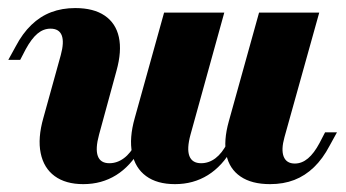

<svg xmlns="http://www.w3.org/2000/svg" viewBox="-20 -450 866 481"><path d="M188.7 11.3Q144.4 11.3 116.9 -8.9Q89.5 -29 81.9 -66.5Q74.2 -104 88.7 -154.8L132.3 -312.1Q141.1 -344.4 134.7 -361.3Q128.2 -378.2 106.5 -378.2Q88.7 -378.2 73.8 -365.7Q58.9 -353.2 44.4 -326.6L30.6 -300H0.8L19.4 -333.9Q36.3 -366.1 58.5 -387.5Q80.6 -408.9 108.1 -419.4Q135.5 -429.8 168.5 -429.8Q214.5 -429.8 242.3 -410.9Q270.2 -391.9 277.8 -356.9Q285.5 -321.8 271.8 -272.6L228.2 -112.9Q218.5 -77.4 225 -59.3Q231.5 -41.1 254 -41.1Q273.4 -41.1 290.3 -53.6Q307.3 -66.1 320.2 -91.1L332.3 -78.2Q307.3 -33.9 271 -11.3Q234.7 11.3 188.7 11.3ZM418.5 11.3Q373.4 11.3 346 -8.9Q318.5 -29 310.9 -66.5Q303.2 -104 317.7 -154.8L391.1 -418.5H541.9L457.3 -112.9Q447.6 -77.4 454.4 -59.3Q461.3 -41.1 483.9 -41.1Q503.2 -41.1 519.8 -53.6Q536.3 -66.1 549.2 -91.1L562.1 -78.2Q537.1 -33.9 500.8 -11.3Q464.5 11.3 418.5 11.3ZM656.5 11.3Q610.5 11.3 582.7 -7.7Q554.8 -26.6 547.2 -61.7Q539.5 -96.8 553.2 -146L629 -418.5H779.8L692.7 -106.5Q683.9 -75 690.7 -57.7Q697.6 -40.3 718.5 -40.3Q736.3 -40.3 751.6 -53.2Q766.9 -66.1 780.6 -91.9L794.4 -118.5H824.2L805.6 -84.7Q788.7 -52.4 766.5 -31Q744.4 -9.7 717.3 0.8Q690.3 11.3 656.5 11.3Z"/></svg>

Font: Playfair 5pt SemiExpanded Light Black
Style: Italic
Weight: 900
Italic angle: -15.6°
Version: Version 2.001;gftools[0.9.30]